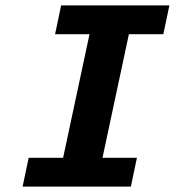

<svg xmlns="http://www.w3.org/2000/svg" viewBox="-20 -688 672 708"><path d="M63.4 0 85.7 -106.1H212.7L310.1 -561.9H183.1L205.4 -668H604.6L582.3 -561.9H455.3L357.9 -106.1H484.9L462.6 0Z"/></svg>

Font: Atkinson Hyperlegible Mono ExtraLight
Style: Italic
Weight: 200
Italic angle: -12°
Monospace: yes
Designer: Elliott Scott, Megan Eiswerth, Linus Boman, Theodore Petrosky, Letters from Sweden
Foundry: Applied Design Works, Letters from Sweden
Version: Version 2.001